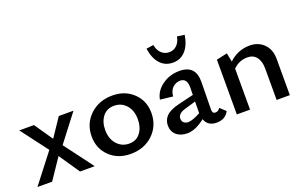

<svg xmlns="http://www.w3.org/2000/svg" viewBox="-80 -1003 2131 1351"><g transform="rotate(-20 985.5 -327.0)"><path d="M442 0H332L227 -154L123 0H13L181 -217L29 -418H139L233 -281L325 -418H435L280 -216Z M711 6Q616 6 554.5 -53Q493 -112 493 -203Q493 -299 559.5 -362Q626 -425 728 -425Q822 -425 883.5 -366Q945 -307 945 -217Q945 -120 879 -57Q813 6 711 6ZM725 -66Q780 -66 810 -106.5Q840 -147 840 -206Q840 -273 804.5 -313Q769 -353 714 -353Q659 -353 628.5 -313Q598 -273 598 -214Q598 -147 634.5 -106.5Q671 -66 725 -66Z M1210 -496Q1152 -496 1115 -536.5Q1078 -577 1067 -652L1121 -660Q1128 -620 1152 -597Q1176 -574 1210 -574Q1244 -574 1267.5 -597Q1291 -620 1298 -660L1353 -652Q1341 -577 1304 -536.5Q1267 -496 1210 -496ZM1405 -86 1447 -47Q1420 6 1354 6Q1288 6 1268 -51Q1196 6 1135 6Q1084 6 1053.5 -21Q1023 -48 1023 -92Q1023 -134 1052 -163Q1081 -192 1153 -209L1262 -235L1263 -287Q1264 -360 1212 -360Q1182 -360 1157 -338.5Q1132 -317 1128 -272L1033 -283Q1044 -345 1100.5 -385.5Q1157 -426 1230 -426Q1352 -426 1350 -300L1347 -94Q1347 -64 1369 -64Q1392 -64 1405 -86ZM1168 -66Q1199 -66 1260 -99V-111L1261 -186L1176 -161Q1122 -145 1122 -107Q1122 -88 1135 -77Q1148 -66 1168 -66Z M1755 -425Q1820 -425 1861.5 -383.5Q1903 -342 1903 -271V0H1804V-236Q1804 -290 1780 -321Q1756 -352 1712 -352Q1650 -352 1605 -307V0H1506V-410L1587 -428L1600 -362Q1667 -425 1755 -425Z"/></g></svg>

Font: EauTest Semibold
Style: Regular
Weight: 600
Designer: Christian Thalmann (Catharsis Fonts)
Version: Version 0.001;PS 000.001;hotconv 1.0.88;makeotf.lib2.5.64775